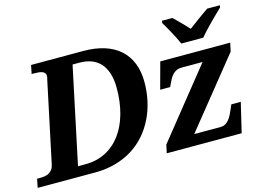

<svg xmlns="http://www.w3.org/2000/svg" viewBox="-125 -952 1551 1138"><g transform="rotate(-15 651.0 -383.0)"><path d="M-13.2 -53.2H1Q16.6 -53.2 31.5 -55.2Q46.4 -57.1 58.6 -63.5Q70.8 -69.8 79.8 -81.5Q88.9 -93.3 92.8 -112.8L196.8 -604Q198.7 -609.4 200 -616.2Q201.2 -623 201.2 -627Q201.2 -637.7 195.8 -644.5Q190.4 -651.4 180.9 -655Q171.4 -658.7 158 -659.9Q144.5 -661.1 128.9 -661.1H116.2L127 -713.9H446.8Q518.6 -713.9 575 -696.3Q631.3 -678.7 670.2 -644.3Q709 -609.9 729.5 -559.1Q750 -508.3 750 -441.9Q750 -382.3 737.5 -326.4Q725.1 -270.5 700.9 -221.4Q676.8 -172.4 641.1 -131.6Q605.5 -90.8 558.6 -61.5Q511.7 -32.2 453.9 -16.1Q396 0 328.1 0H-23.9ZM285.2 -62Q355.5 -62 410.6 -90.6Q465.8 -119.1 503.9 -170.7Q542 -222.2 562 -293.5Q582 -364.7 582 -450.2Q582 -502.4 569.8 -540.8Q557.6 -579.1 534.9 -604Q512.2 -628.9 479.7 -640.9Q447.3 -652.8 407.2 -652.8H365.2L240.2 -62ZM1117.2 -67.9Q1134.3 -67.9 1147.5 -75.9Q1160.6 -84 1170.7 -96.9Q1180.7 -109.9 1188.5 -126Q1196.3 -142.1 1203.1 -158.2L1212.9 -181.2H1271L1228 0H768.1L779.3 -50.8L1113.3 -467.8H985.8Q965.8 -467.8 952.1 -461.2Q938.5 -454.6 928 -442.9Q917.5 -431.2 908.9 -414.6Q900.4 -397.9 891.1 -377.9L889.2 -374H828.1L872.1 -536.1H1301.3L1290 -483.9L955.1 -67.9ZM1296.9 -752.9Q1282.2 -738.8 1263.4 -720.5Q1244.6 -702.1 1225.3 -682.6Q1206.1 -663.1 1187.5 -643.3Q1168.9 -623.5 1154.8 -606H1020Q1013.7 -621.1 1003.9 -640.6Q994.1 -660.2 983.2 -680.4Q972.2 -700.7 961.4 -719.7Q950.7 -738.8 941.9 -752.9L944.8 -766.1H1007.8Q1016.6 -757.8 1028.1 -746.6Q1039.6 -735.4 1051.8 -722.9Q1064 -710.4 1075.9 -698.2Q1087.9 -686 1096.7 -675.8Q1110.4 -686 1127 -698.2Q1143.6 -710.4 1160.4 -722.9Q1177.2 -735.4 1193.4 -746.6Q1209.5 -757.8 1221.7 -766.1H1299.8Z"/></g></svg>

Font: Droid Serif
Style: Bold Italic
Weight: 700
Italic angle: -12°
Designer: Monotype Design team
Foundry: Monotype Imaging Inc.
Version: Version 1.03